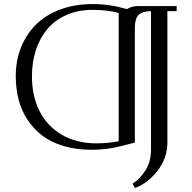

<svg xmlns="http://www.w3.org/2000/svg" viewBox="-20 -732 949 951"><path d="M58.1 -355Q58.1 -431.2 83.7 -496.1Q109.4 -561 157 -609.1Q204.6 -657.2 277.3 -684.6Q350.1 -711.9 439.9 -711.9Q522.5 -711.9 608.9 -687Q632.3 -702.1 666 -702.1H855V-676.8H809.1V-26.9Q809.1 50.3 761.5 112.3Q713.9 174.3 648.9 199.2L636.2 178.2Q673.8 154.3 700.9 111.1Q728 67.9 728 7.8V-676.8Q687.5 -676.8 667.7 -659.2Q647.9 -641.6 647.9 -591.8V-25.9Q577.1 -6.3 531.2 1.7Q485.4 9.8 432.1 9.8Q356.9 9.8 294.9 -8.8Q232.9 -27.3 189.5 -60.3Q146 -93.3 116 -139.2Q85.9 -185.1 72 -239.3Q58.1 -293.5 58.1 -355ZM138.2 -354Q138.2 -258.3 174.8 -183.8Q211.4 -109.4 284.4 -65.7Q357.4 -22 457 -22Q516.6 -22 567.9 -32.2V-668Q510.7 -683.1 439 -683.1Q366.7 -683.1 309.1 -657.7Q251.5 -632.3 214.4 -587.9Q177.2 -543.5 157.7 -483.6Q138.2 -423.8 138.2 -354Z"/></svg>

Font: Dehuti Alt
Style: Book
Weight: 400
Version: Version 1.2